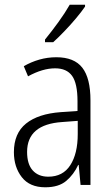

<svg xmlns="http://www.w3.org/2000/svg" viewBox="-20 -785 475 815"><path d="M219 -542Q295 -542 329.5 -497.5Q364 -453 364 -359V0H322L314 -85H312Q293 -44 261 -17Q229 10 172 10Q106 10 72.5 -33Q39 -76 39 -139Q39 -219 90.5 -260.5Q142 -302 238 -309L309 -314V-355Q309 -431 286 -463Q263 -495 214 -495Q161 -495 99 -461L81 -504Q112 -522 147 -532Q182 -542 219 -542ZM244 -267Q95 -257 95 -140Q95 -88 119 -61.5Q143 -35 185 -35Q247 -35 278.5 -84Q310 -133 310 -216V-272ZM341 -757Q326 -735 302.5 -707Q279 -679 253 -652Q227 -625 206 -606H171V-617Q201 -654 228.5 -692Q256 -730 276 -765H341Z"/></svg>

Font: Noto Sans Ethiopic Condensed Light
Style: Regular
Weight: 300
Width: 3
Designer: Monotype Design Team
Foundry: Monotype Imaging Inc.
Version: Version 2.102; ttfautohint (v1.8.4.7-5d5b)